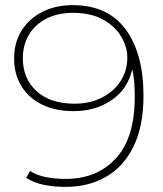

<svg xmlns="http://www.w3.org/2000/svg" viewBox="-20 -724 636 748"><path d="M236 4Q192 4 153 -3.5Q114 -11 82 -31L97 -58Q123 -41 159 -34Q195 -27 235 -27Q358 -27 431.5 -107Q505 -187 505 -347Q505 -367 503.5 -395.5Q502 -424 495 -454Q478 -377 415 -334Q352 -291 267 -291Q197 -291 145 -316Q93 -341 64 -387.5Q35 -434 35 -496Q35 -559 64.5 -605.5Q94 -652 145.5 -678Q197 -704 263 -704Q400 -704 469.5 -609.5Q539 -515 539 -352Q539 -234 501 -155Q463 -76 394.5 -36Q326 4 236 4ZM270 -320Q331 -320 377.5 -344Q424 -368 450 -408.5Q476 -449 476 -499Q476 -541 452 -581.5Q428 -622 381 -648Q334 -674 263 -674Q206 -674 162 -652Q118 -630 93.5 -590Q69 -550 69 -497Q69 -417 123 -368.5Q177 -320 270 -320Z"/></svg>

Font: Montserrat ExtraLight
Style: Regular
Weight: 200
Designer: Julieta Ulanovsky
Foundry: Julieta Ulanovsky
Version: Version 9.000; ttfautohint (v1.8.4.7-5d5b)